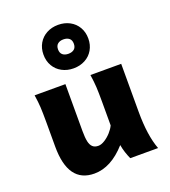

<svg xmlns="http://www.w3.org/2000/svg" viewBox="-148 -922 923 1042"><g transform="rotate(-20 313.5 -401.0)"><path d="M401.9 -85.4Q314.9 12.2 218.3 12.2Q143.1 12.2 105.2 -40.5Q67.4 -93.3 67.4 -197.8V-341.8Q67.4 -393.1 65.7 -425Q64 -457 57.6 -498H235.4V-227.1Q235.4 -189.5 240.2 -166.7Q245.1 -144 257.1 -133.1Q269 -122.1 289.6 -122.1Q306.6 -122.1 326.9 -134.8Q347.2 -147.5 364.3 -166.5Q381.3 -185.5 389.6 -203.6V-341.8Q389.6 -394 387.9 -424.8Q386.2 -455.6 379.9 -498H557.6V-219.7Q557.6 -84.5 589.4 0H428.7Q420.4 -18.1 412.8 -41Q405.3 -64 401.9 -85.4ZM307.6 -730Q287.1 -730 274.7 -719.7Q262.2 -709.5 262.2 -688.5Q262.2 -667.5 274.7 -657.2Q287.1 -647 307.6 -647Q328.6 -647 341.1 -657.2Q353.5 -667.5 353.5 -688.5Q353.5 -709.5 341.1 -719.7Q328.6 -730 307.6 -730ZM307.6 -814Q344.7 -814 374.3 -798.1Q403.8 -782.2 420.4 -753.7Q437 -725.1 437 -688.5Q437 -651.9 420.4 -623.3Q403.8 -594.7 374.3 -578.9Q344.7 -563 307.6 -563Q270.5 -563 241 -578.9Q211.4 -594.7 194.8 -623.3Q178.2 -651.9 178.2 -688.5Q178.2 -725.1 194.8 -753.7Q211.4 -782.2 241 -798.1Q270.5 -814 307.6 -814Z"/></g></svg>

Font: Lesson One Extra
Style: Regular
Weight: 800
Designer: But Ko, Victor Gaultney, Annie Olsen, Julie Remington, Don Collingsworth, Eric Hays, Becca Hirsbrunner
Version: Version 1.100